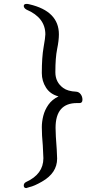

<svg xmlns="http://www.w3.org/2000/svg" viewBox="-20 -802 540 978"><path d="M114 156Q101 156 101 143Q101 131 113 125Q201 85 201 4L198 -61Q193 -114 193 -154Q193 -182 200.5 -212Q208 -242 226.5 -268.5Q245 -295 278 -311Q236 -322 214.5 -355.5Q193 -389 193 -430Q193 -510 202 -561Q211 -612 211 -627Q211 -712 115 -753Q101 -761 101 -772Q102 -782 114 -782Q123 -782 125.5 -781Q128 -780 130 -780Q280 -745 280 -627Q280 -596 271 -552Q262 -508 262 -434Q262 -383 302 -354Q325 -337 368 -335Q382 -334 391 -322Q400 -310 400 -294Q400 -277 385 -277H372Q263 -277 263 -151Q263 -116 269 -41L271 6Q271 79 194 123Q154 146 130 151Z"/></svg>

Font: LXGW WenKai Mono Lite
Style: Regular
Weight: 400
Monospace: yes
Designer: LXGW / Fontworks Inc.
Foundry: LXGW / Fontworks Inc.
Version: Version 1.520; June 14, 2025